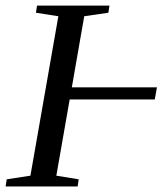

<svg xmlns="http://www.w3.org/2000/svg" viewBox="-31 -675 588 695"><path d="M-10.7 0 -6.8 -25.9 79.1 -39.1 180.2 -616.2 99.1 -628.9 103 -654.8H365.2L361.3 -628.9L273.9 -616.2L229 -358.9H537.1L529.3 -314.9H221.2L172.9 -39.1L253.9 -25.9L250 0Z"/></svg>

Font: Tinos
Style: Italic
Weight: 400
Italic angle: -16.333°
Designer: Steve Matteson
Foundry: Monotype Imaging Inc.
Version: Version 1.32